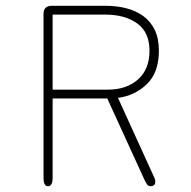

<svg xmlns="http://www.w3.org/2000/svg" viewBox="-20 -639 659 664"><path d="M162 -588.5V-329H353.5Q417.5 -329 457.2 -364.2Q497 -399.5 497 -463.5Q497 -527.5 454.5 -558Q412 -588.5 344 -588.5ZM130.5 -24V-590.5Q130.5 -619 159 -619H344Q383 -619 416.5 -610.5Q450 -602 475.5 -583.5Q501 -565 515.2 -535.5Q529.5 -506 529.5 -463.5Q529.5 -388 487.8 -348Q446 -308 388 -300.5L514 -24Q516 -20 516.5 -16.8Q517 -13.5 517 -10.5Q517 -2.5 512.5 1.2Q508 5 502.5 5Q493.5 5 489.2 -0.5Q485 -6 479.5 -17.5L351 -298.5H162V-24Q162 5 146 5Q130.5 5 130.5 -24Z"/></svg>

Font: Sono ExtraLight Monospace ExtraLight
Style: Regular
Weight: 250
Version: Version 2.112